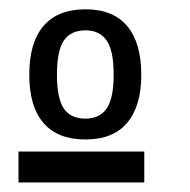

<svg xmlns="http://www.w3.org/2000/svg" viewBox="-20 -725 406 410"><path d="M162.6 -427.2Q103 -427.2 72.8 -462.4Q42.5 -497.6 42.5 -565.4Q42.5 -634.3 73 -669.7Q103.5 -705.1 162.6 -705.1Q221.7 -705.1 251.7 -669.2Q281.7 -633.3 281.7 -565.4Q281.7 -498.5 251.7 -462.9Q221.7 -427.2 162.6 -427.2ZM162.6 -471.7Q192.9 -471.7 207.8 -493.4Q222.7 -515.1 222.7 -565.4Q222.7 -617.7 207.5 -638.9Q192.4 -660.2 162.6 -660.2Q131.3 -660.2 116.5 -638.7Q101.6 -617.2 101.6 -565.4Q101.6 -515.6 116 -493.7Q130.4 -471.7 162.6 -471.7ZM288.1 -335.4H19.5V-401.4H288.1Z"/></svg>

Font: Cadman
Style: Regular
Weight: 400
Designer: Paul James MIller
Foundry: High-Logic / Made with FontCreator
Version: Version 2.114;March 28, 2021;FontCreator 13.0.0.2683 64-bit